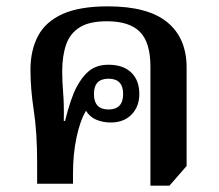

<svg xmlns="http://www.w3.org/2000/svg" viewBox="-20 -579 690 605"><path d="M454 6V-369Q454 -445 421 -478.5Q388 -512 317 -512Q261 -512 230.5 -492.5Q200 -473 188 -437.5Q176 -402 176 -354Q176 -322 179 -286.5Q182 -251 181 -198H185Q203 -270 221 -304Q239 -338 260 -355Q271 -364 286 -369.5Q301 -375 322 -375Q368 -375 393.5 -350.5Q419 -326 419 -283Q419 -243 394.5 -218Q370 -193 329 -193Q305 -193 284 -201.5Q263 -210 251 -230Q232 -198 221 -145.5Q210 -93 210 -32V0H97V-68Q97 -162 86.5 -230.5Q76 -299 76 -359Q76 -421 100 -466Q124 -511 177.5 -535Q231 -559 320 -559Q446 -559 507 -509Q568 -459 568 -366V-56L514 6ZM322 -234Q368 -234 368 -283Q368 -331 322 -331Q276 -331 276 -283Q276 -234 322 -234Z"/></svg>

Font: Noto Serif Thai SemiBold
Style: Regular
Weight: 600
Designer: Monotype Design Team
Foundry: Monotype Imaging Inc.
Version: Version 2.001; ttfautohint (v1.8.4.7-5d5b)